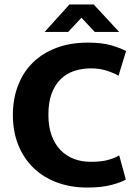

<svg xmlns="http://www.w3.org/2000/svg" viewBox="-20 -834 614 865"><path d="M389 -105Q434 -105 465 -113Q496 -121 517 -134L547 -25Q527 -13 482.5 -1Q438 11 373 11Q299 11 237 -12Q175 -35 131 -77.5Q87 -120 62.5 -180.5Q38 -241 38 -316Q38 -389 61.5 -449.5Q85 -510 128.5 -552.5Q172 -595 234.5 -618.5Q297 -642 375 -642Q441 -642 482.5 -629.5Q524 -617 548 -604L514 -493Q491 -506 459.5 -516Q428 -526 390 -526Q350 -526 315 -514.5Q280 -503 254 -478Q228 -453 213 -413.5Q198 -374 198 -317Q198 -264 212.5 -224Q227 -184 253 -157.5Q279 -131 313.5 -118Q348 -105 389 -105ZM293 -814H402L517 -690H407L347 -754L287 -690H181Z"/></svg>

Font: Ek Mukta ExtraBold
Style: Regular
Weight: 800
Designer: Girish Dalvi and Yashodeep Gholap
Foundry: Ek Type
Version: Version 2.538;PS 1.002;hotconv 16.6.51;makeotf.lib2.5.65220;